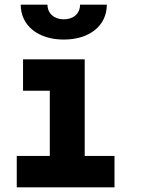

<svg xmlns="http://www.w3.org/2000/svg" viewBox="-20 -805 640 825"><path d="M254 -635C365 -635 439 -695 439 -785H324C324 -747 296 -722 254 -722C213 -722 184 -747 184 -785H69C69 -695 144 -635 254 -635ZM472 0V-135H344V-550H79V-415H194V-135H52V0Z"/></svg>

Font: Tekne LDO ExtraBold
Style: Regular
Weight: 800
Monospace: yes
Designer: Alessio Laiso, Mario Rullo, Paolo Rosset
Foundry: Alessio Laiso
Version: Version 1.000;hotconv 1.0.109;makeotfexe 2.5.65596